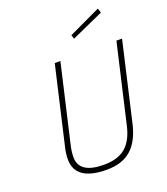

<svg xmlns="http://www.w3.org/2000/svg" viewBox="-164 -1032 1001 1153"><g transform="rotate(-20 336.5 -455.0)"><path d="M155 -130Q155 -25 313 -25Q403 -25 452 -67.5Q501 -110 521 -198L637 -700H673L557 -197Q533 -93 475.5 -42Q418 9 320 9Q119 9 119 -129Q119 -167 129 -207L243 -700H279L165 -207Q155 -165 155 -130ZM402 -798 394 -823 598 -919 607 -890Z"/></g></svg>

Font: Titillium Web ExtraLight
Style: Italic
Weight: 275
Italic angle: -13°
Version: Version 1.002;PS 57.000;hotconv 1.0.70;makeotf.lib2.5.55311